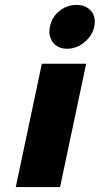

<svg xmlns="http://www.w3.org/2000/svg" viewBox="-20 -760 405 780"><path d="M44 0H224L330 -501H150ZM291 -740Q252 -740 221.5 -715.5Q191 -691 183 -652Q175 -615 194.5 -588.5Q214 -562 253 -562Q291 -562 323 -588.5Q355 -615 363 -652Q371 -691 350 -715.5Q329 -740 291 -740Z"/></svg>

Font: Advent Pro Black
Style: Italic
Weight: 900
Italic angle: -12°
Version: Version 3.000